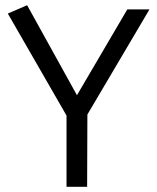

<svg xmlns="http://www.w3.org/2000/svg" viewBox="-20 -716 603 736"><path d="M553 -680H468L275 -351L84 -696L10 -664L235 -273V0H314L315 -277Z"/></svg>

Font: Catamaran
Style: Regular
Weight: 400
Designer: Pria Ravichandran
Version: Version 1.000;PS 001.000;hotconv 1.0.70;makeotf.lib2.5.58329